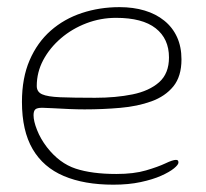

<svg xmlns="http://www.w3.org/2000/svg" viewBox="-20 -490 578 538"><path d="M297.5 27.5Q216 27.5 158.8 3.2Q101.5 -21 71.5 -72.2Q41.5 -123.5 41.5 -204.5Q41.5 -271.5 63 -321.2Q84.5 -371 122 -404Q159.5 -437 209.2 -453.5Q259 -470 315 -470Q353.5 -470 385.2 -460.5Q417 -451 440.2 -432.2Q463.5 -413.5 476 -386.2Q488.5 -359 488.5 -323.5Q488.5 -276 465.8 -248Q443 -220 404.2 -206Q365.5 -192 317 -187.8Q268.5 -183.5 217 -183.5Q198 -183.5 173.2 -184.5Q148.5 -185.5 127.5 -186.8Q106.5 -188 98.5 -188Q84 -188 79 -183.5Q74 -179 74 -167Q74 -150.5 83.8 -125.8Q93.5 -101 111.5 -77.5Q146.5 -32.5 192 -17.5Q237.5 -2.5 306 -2.5Q355 -2.5 389 -12.5Q423 -22.5 443.5 -32.2Q464 -42 473 -42Q477 -42 478.5 -40.2Q480 -38.5 480 -34.5Q480 -28.5 467.5 -18.2Q455 -8 431.5 2.5Q408 13 374.2 20.2Q340.5 27.5 297.5 27.5ZM246.5 -216Q304.5 -216 351.2 -225.5Q398 -235 425.8 -259.5Q453.5 -284 453.5 -329Q453.5 -381.5 416.2 -410.8Q379 -440 305 -440Q262 -440 222 -424.8Q182 -409.5 150.8 -382.8Q119.5 -356 101.2 -321.8Q83 -287.5 83 -249Q83 -232.5 98 -225.8Q113 -219 148.8 -217.5Q184.5 -216 246.5 -216Z"/></svg>

Font: Gluten Thin Thin
Style: Regular
Weight: 250
Version: Version 1.300